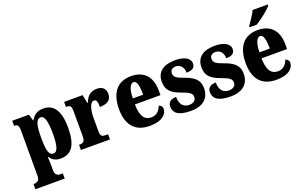

<svg xmlns="http://www.w3.org/2000/svg" viewBox="-104 -1280 3239 2019"><g transform="rotate(-20 1516.0 -271.0)"><path d="M8 224H336V166H304C289 166 250 158 250 102V60C250 19 248 -18 246 -50H251C277 -11 311 12 370 12C492 12 553 -72 553 -265C553 -460 490 -546 372 -546C304 -546 262 -511 237 -464H233L212 -536H25V-479H29C58 -479 77 -470 77 -407V104C77 159 36 166 21 166H8ZM316 -64C263 -64 250 -127 250 -265C250 -391 263 -468 319 -468C362 -468 381 -393 381 -263C381 -128 362 -64 316 -64Z M599 0H924V-58H892C859 -58 839 -66 839 -125V-277C839 -358 861 -442 903 -442C936 -442 941 -412 941 -357C1019 -357 1072 -385 1072 -454C1072 -508 1045 -548 976 -548C907 -548 866 -516 836 -440H832L813 -536H606V-479H610C649 -479 666 -470 666 -411V-130C666 -67 643 -58 603 -58H599Z M1369 10C1511 10 1565 -54 1565 -111C1565 -135 1548 -152 1527 -158C1507 -107 1474 -69 1413 -69C1337 -69 1298 -126 1296 -256H1582V-308C1582 -467 1497 -550 1358 -550C1208 -550 1122 -453 1122 -265C1122 -91 1202 10 1369 10ZM1413 -323H1298C1298 -426 1325 -482 1363 -482C1398 -482 1413 -423 1413 -323Z M1830 10C1968 10 2038 -61 2038 -168C2038 -270 1973 -309 1878 -343C1795 -372 1773 -390 1773 -431C1773 -466 1799 -485 1835 -485C1883 -485 1921 -450 1921 -384C1988 -384 2018 -407 2018 -453C2018 -501 1971 -549 1850 -549C1725 -549 1643 -496 1643 -383C1643 -284 1696 -242 1804 -204C1876 -178 1910 -159 1910 -118C1910 -85 1889 -56 1832 -56C1773 -56 1730 -94 1730 -182C1679 -182 1637 -162 1637 -106C1637 -41 1681 10 1830 10Z M2274 10C2412 10 2482 -61 2482 -168C2482 -270 2417 -309 2322 -343C2239 -372 2217 -390 2217 -431C2217 -466 2243 -485 2279 -485C2327 -485 2365 -450 2365 -384C2432 -384 2462 -407 2462 -453C2462 -501 2415 -549 2294 -549C2169 -549 2087 -496 2087 -383C2087 -284 2140 -242 2248 -204C2320 -178 2354 -159 2354 -118C2354 -85 2333 -56 2276 -56C2217 -56 2174 -94 2174 -182C2123 -182 2081 -162 2081 -106C2081 -41 2125 10 2274 10Z M2707 -619V-606H2786C2849 -643 2948 -721 2970 -756V-766H2799C2781 -721 2733 -659 2707 -619ZM2786 10C2928 10 2982 -54 2982 -111C2982 -135 2965 -152 2944 -158C2924 -107 2891 -69 2830 -69C2754 -69 2715 -126 2713 -256H2999V-308C2999 -467 2914 -550 2775 -550C2625 -550 2539 -453 2539 -265C2539 -91 2619 10 2786 10ZM2830 -323H2715C2715 -426 2742 -482 2780 -482C2815 -482 2830 -423 2830 -323Z"/></g></svg>

Font: Noto Serif Bengali Condensed Black
Style: Regular
Weight: 900
Width: 3
Designer: Juan Bruce, Universal Thirst, Indian Type Foundry and the Monotype Design Team.
Foundry: Monotype Imaging Inc.
Version: Version 2.003